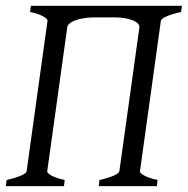

<svg xmlns="http://www.w3.org/2000/svg" viewBox="-20 -635 641 655"><path d="M0 0 2.4 -21Q33.2 -27.8 51.5 -35.9Q69.8 -43.9 70.8 -50.8L142.1 -564Q143.1 -569.8 128.2 -578.6Q113.3 -587.4 82.5 -594.2L85.4 -615.2H600.6L597.7 -594.2Q566.4 -587.4 548.1 -579.1Q529.8 -570.8 528.8 -564L457.5 -50.8Q456.5 -44.9 471.7 -36.4Q486.8 -27.8 517.6 -21L515.1 0H316.9L319.3 -21Q350.1 -27.8 368.2 -35.9Q386.2 -43.9 387.2 -50.8L455.6 -542Q456.1 -547.9 451.2 -553.7Q446.3 -559.6 435.5 -564.5Q424.8 -569.3 408.7 -572.5Q392.6 -575.7 370.6 -575.7H297.9Q276.9 -575.2 260.7 -572Q244.6 -568.8 233.4 -564.2Q222.2 -559.6 216.1 -553.7Q210 -547.9 209.5 -542L141.1 -50.8Q140.1 -44.9 155 -36.4Q169.9 -27.8 200.7 -21L198.2 0Z"/></svg>

Font: Akkhara
Style: Italic
Weight: 400
Italic angle: -7°
Designer: J. Victor Gaultney
Version: Version 1.00 June 13, 2006, initial release